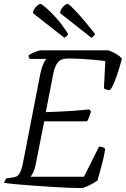

<svg xmlns="http://www.w3.org/2000/svg" viewBox="-27 -961 643 981"><path d="M391 0Q366 0 326 -1.5Q286 -3 238.5 -6Q191 -9 143.5 -12.5Q96 -16 56.5 -19.5Q17 -23 -7 -27Q-3 -39 6 -50L31 -53Q45 -55 56 -59Q67 -63 76 -80.5Q85 -98 92 -137L179 -584Q185 -612 193.5 -632.5Q202 -653 210 -660H126Q124 -662 121.5 -666Q119 -670 119 -678Q125 -683 137.5 -689Q150 -695 163 -699.5Q176 -704 181 -704H527Q550 -696 568.5 -684.5Q587 -673 596 -661Q583 -612 567 -566.5Q551 -521 537 -503Q527 -499 517 -503Q507 -507 504 -509L511 -649Q491 -652 458.5 -655Q426 -658 389.5 -660Q353 -662 320 -662Q286 -662 270 -644Q254 -626 246 -588L207 -388Q250 -390 280.5 -391Q311 -392 345 -394.5Q379 -397 430 -402L438 -391Q433 -375 428.5 -363Q424 -351 418 -341H199L155 -119Q151 -98 143.5 -82Q136 -66 129 -58H402L479 -212Q490 -212 499.5 -208Q509 -204 510 -200Q508 -181 501.5 -152.5Q495 -124 486.5 -94Q478 -64 471 -39Q462 -32 446 -23Q430 -14 414.5 -7.5Q399 -1 391 0ZM302 -768 141 -894Q143 -912 157.5 -926.5Q172 -941 179 -941Q185 -941 207.5 -922Q230 -903 261 -868.5Q292 -834 321 -787Q319 -781 313 -776Q307 -771 302 -768ZM440 -768 280 -894Q281 -911 295 -926Q309 -941 318 -941Q326 -941 365 -899Q404 -857 459 -787Q458 -785 453 -778.5Q448 -772 440 -768Z"/></svg>

Font: Texturina Thin
Style: Italic
Weight: 100
Italic angle: -11°
Designer: Guillermo Torres Carreño
Foundry: Omnibus-Type
Version: Version 1.002; ttfautohint (v1.8.3)